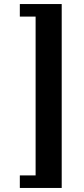

<svg xmlns="http://www.w3.org/2000/svg" viewBox="-20 -758 414 949"><path d="M285 -738V171H78V109H156V-676H78V-738Z"/></svg>

Font: Arima Thin
Style: Bold
Weight: 700
Version: Version 1.100